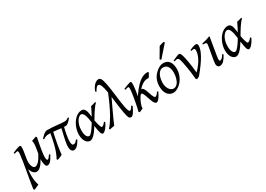

<svg xmlns="http://www.w3.org/2000/svg" viewBox="2 -1733 4113 2967"><g transform="rotate(-30 2058.5 -249.0)"><path d="M499 -105Q478.5 -67.4 462.4 -43.2Q446.3 -19 432.1 -4.9Q418 9.3 404.1 14.6Q390.1 20 375 20Q364.7 20 356.7 10Q348.6 0 343 -16.4Q337.4 -32.7 334.7 -54.2Q332 -75.7 332 -99.1Q332 -104 332.3 -109.4Q332.5 -114.7 333 -120.6Q315.9 -89.4 298.3 -63.5Q280.8 -37.6 262.5 -19Q244.1 -0.5 225.1 9.8Q206.1 20 186 20Q169.9 20 155.3 12.9Q140.6 5.9 128.4 -7.1Q116.2 -20 106.4 -38.3Q96.7 -56.6 89.8 -79.1Q88.9 -72.3 87.9 -65.4Q86.9 -58.6 85.9 -50.8Q79.1 -0.5 80.6 43.2Q82 86.9 87.2 120.6Q92.3 154.3 98.4 176.5Q104.5 198.7 106.9 205.1Q99.6 208 87.4 213.1Q75.2 218.3 62 224.1Q48.8 230 37.1 235.6Q25.4 241.2 19.5 244.1L3.4 230Q6.8 202.1 12.5 166.5Q18.1 130.9 24.7 90.8Q31.2 50.8 38.8 8.3Q46.4 -34.2 53.5 -75.9Q60.5 -117.7 67.1 -156.5Q73.7 -195.3 79.1 -228Q81.1 -247.1 84.2 -266.8Q87.4 -286.6 89.8 -305.2Q92.3 -323.7 94.2 -340.8Q96.2 -357.9 96.2 -371.1Q96.2 -382.3 94.7 -388.9Q93.3 -395.5 90.6 -398.7Q87.9 -401.9 84.5 -402.8Q81.1 -403.8 77.1 -403.8Q72.8 -403.8 64.2 -401.9Q55.7 -399.9 47.4 -397.7Q39.1 -395.5 33 -393.8Q26.9 -392.1 26.9 -392.1L20 -410.2Q40.5 -419.4 61.3 -428Q82 -436.5 100.1 -442.9Q118.2 -449.2 131.6 -453.1Q145 -457 150.9 -457Q164.6 -457 169.2 -447.8Q173.8 -438.5 173.8 -416Q173.8 -401.9 171.6 -382.3Q169.4 -362.8 166 -341.1Q162.6 -319.3 158.7 -296.4Q154.8 -273.4 151.4 -252Q147.9 -230.5 145.8 -211.9Q143.6 -193.4 143.6 -180.2Q143.6 -153.3 147.9 -130.9Q152.3 -108.4 160.2 -92.3Q168 -76.2 178.7 -67.1Q189.5 -58.1 202.1 -58.1Q231.9 -58.1 267.8 -94.2Q303.7 -130.4 344.2 -209Q348.1 -233.4 352.3 -257.6Q356.4 -281.7 359.6 -303.5Q362.8 -325.2 365 -342.8Q367.2 -360.4 367.2 -371.1Q367.2 -386.7 365.5 -402.8Q363.8 -418.9 358.9 -428.2Q367.7 -431.6 378.2 -435.5Q388.7 -439.5 399.9 -443.4Q411.1 -447.3 422.4 -450.9Q433.6 -454.6 443.8 -457Q447.8 -451.7 450.2 -447Q452.6 -442.4 454.1 -438Q451.2 -423.8 446.3 -399.4Q441.4 -375 435.8 -345.5Q430.2 -315.9 424.6 -283.7Q418.9 -251.5 414.3 -221.2Q409.7 -190.9 406.7 -165.5Q403.8 -140.1 403.8 -124Q403.8 -102.1 405.3 -88.9Q406.7 -75.7 409.2 -68.8Q411.6 -62 414.8 -60.1Q418 -58.1 421.9 -58.1Q426.8 -58.1 431.4 -59.3Q436 -60.5 442.6 -66.4Q449.2 -72.3 458.5 -84.7Q467.8 -97.2 481.9 -119.1L499 -105Z M976.1 -95.2Q955.6 -59.6 938.2 -37.1Q920.9 -14.6 905.5 -2Q890.1 10.7 876.5 15.4Q862.8 20 849.1 20Q840.3 20 830.6 15.6Q820.8 11.2 812.7 0.7Q804.7 -9.8 799.3 -28.1Q793.9 -46.4 793.9 -74.2Q793.9 -88.4 796.1 -108.9Q798.3 -129.4 804.4 -163.3Q810.5 -197.3 821.8 -247.8Q833 -298.3 851.1 -372.6Q816.9 -376 783.9 -380.1Q751 -384.3 713.4 -387.7Q703.1 -342.8 692.9 -292Q682.6 -241.2 673.6 -191.4Q664.6 -141.6 658 -95.9Q651.4 -50.3 649.4 -16.1Q642.6 -11.7 631.3 -6.3Q620.1 -1 607.4 4.6Q594.7 10.3 581.3 15.1Q567.9 20 557.1 22.9Q556.2 21 553.5 16.8Q550.8 12.7 548.8 9.5Q546.9 6.3 546.4 5.9Q559.1 -16.6 569.8 -39.3Q580.6 -62 590.3 -87.6Q600.1 -113.3 609.1 -142.8Q618.2 -172.4 627.2 -208.7Q636.2 -245.1 645.5 -290Q654.8 -335 665 -390.6Q656.7 -391.1 647.9 -391.1Q639.6 -391.1 630.4 -391.1Q615.7 -391.1 603.8 -389.2Q591.8 -387.2 580.3 -383.1Q568.8 -378.9 557.1 -372.1Q545.4 -365.2 531.2 -356L522.9 -373Q538.6 -389.6 553.7 -405Q568.8 -420.4 583.5 -431.9Q598.1 -443.4 612.8 -450.2Q627.4 -457 642.1 -457Q694.8 -457 737.8 -453.9Q780.8 -450.7 817.6 -447Q854.5 -443.4 886.7 -440.2Q918.9 -437 950.2 -437Q969.7 -437 987.5 -445.6Q1005.4 -454.1 1021 -466.3L1032.2 -452.1Q1020 -436.5 1006.8 -421.6Q993.7 -406.7 980.2 -395Q966.8 -383.3 953.1 -376.2Q939.5 -369.1 926.3 -369.1Q918.5 -369.1 911.1 -369.1Q903.8 -369.1 897 -369.6Q888.7 -339.4 881.6 -306.4Q874.5 -273.4 869.1 -241.9Q863.8 -210.4 860.6 -182.9Q857.4 -155.3 857.4 -136.2Q857.4 -110.4 860.1 -95.7Q862.8 -81.1 867.4 -73.5Q872.1 -65.9 878.2 -64Q884.3 -62 891.1 -62Q897 -62 903.1 -62.7Q909.2 -63.5 917.2 -67.9Q925.3 -72.3 935.8 -82.3Q946.3 -92.3 960 -110.8L976.1 -95.2Z M1165 -51.8Q1175.8 -51.8 1191.2 -64.9Q1206.5 -78.1 1224.4 -100.6Q1242.2 -123 1261.7 -152.6Q1281.2 -182.1 1300.8 -214.8Q1295.9 -250.5 1289.8 -284.9Q1283.7 -319.3 1274.2 -346.2Q1264.6 -373 1250.7 -389.4Q1236.8 -405.8 1216.8 -405.8Q1202.6 -405.8 1182.6 -391.8Q1162.6 -377.9 1144.3 -350.3Q1126 -322.8 1113.3 -281.5Q1100.6 -240.2 1100.6 -185.1Q1100.6 -121.6 1118.2 -86.7Q1135.7 -51.8 1165 -51.8ZM1510.7 -446.8Q1490.7 -429.2 1471.2 -404.1Q1451.7 -378.9 1431.9 -349.6Q1412.1 -320.3 1392.6 -287.6Q1373 -254.9 1353.5 -221.7Q1357.9 -196.8 1363.8 -170.9Q1369.6 -145 1376.2 -124Q1382.8 -103 1389.6 -89.6Q1396.5 -76.2 1401.9 -76.2Q1409.7 -76.2 1419.2 -80.8Q1428.7 -85.4 1438 -93.3Q1447.3 -101.1 1455.3 -110.6Q1463.4 -120.1 1468.8 -129.9Q1475.1 -126 1478 -122.6Q1481 -119.1 1484.9 -115.2Q1479.5 -102.5 1471.4 -87.6Q1463.4 -72.8 1453.6 -57.9Q1443.8 -43 1432.9 -28.8Q1421.9 -14.6 1410.9 -3.9Q1399.9 6.8 1388.9 13.4Q1377.9 20 1368.7 20Q1356.4 20 1347.7 9.5Q1338.9 -1 1332.3 -22.2Q1325.7 -43.5 1320.3 -75.2Q1314.9 -106.9 1309.1 -148.9Q1287.6 -114.3 1266.1 -83.5Q1244.6 -52.7 1223.1 -29.8Q1201.7 -6.8 1180.4 6.6Q1159.2 20 1137.7 20Q1121.6 20 1103.3 10.7Q1085 1.5 1069.6 -18.8Q1054.2 -39.1 1043.9 -71Q1033.7 -103 1033.7 -148.9Q1033.7 -184.1 1041.5 -220.5Q1049.3 -256.8 1064 -291Q1078.6 -325.2 1098.9 -355.5Q1119.1 -385.7 1144 -408.2Q1168.9 -430.7 1197.8 -443.8Q1226.6 -457 1257.8 -457Q1281.7 -457 1296.9 -444.8Q1312 -432.6 1321.3 -410.9Q1330.6 -389.2 1335.7 -358.6Q1340.8 -328.1 1344.7 -291.5Q1357.4 -314.5 1368.7 -336.2Q1379.9 -357.9 1389.4 -377Q1398.9 -396 1406.2 -411.6Q1413.6 -427.2 1418 -438Q1439 -442.4 1460 -448.2Q1481 -454.1 1503.9 -460.9Q1506.8 -455.6 1508.1 -452.9Q1509.3 -450.2 1510.7 -446.8Z M1976.6 -121.1Q1962.4 -89.4 1948.5 -63.2Q1934.6 -37.1 1921.4 -18.6Q1908.2 0 1895.8 10Q1883.3 20 1871.6 20Q1860.4 20 1851.3 16.4Q1842.3 12.7 1834.5 -0.5Q1826.7 -13.7 1819.3 -39.8Q1812 -65.9 1804 -110.8Q1795.9 -155.8 1786.6 -222.2Q1777.3 -288.6 1766.1 -383.3Q1765.1 -388.7 1764.6 -393.6Q1764.2 -398.4 1763.7 -403.3Q1740.2 -354.5 1717 -305.7Q1693.8 -256.8 1670.4 -206.5Q1647 -156.2 1623.3 -103.8Q1599.6 -51.3 1574.7 4.9Q1565.9 5.9 1555.2 7.3Q1544.4 8.8 1533.7 10.7Q1522.9 12.7 1512.7 14.9Q1502.4 17.1 1493.7 20L1482.4 3.9Q1511.2 -27.8 1538.3 -67.1Q1565.4 -106.4 1590.6 -149.7Q1615.7 -192.9 1638.4 -238.3Q1661.1 -283.7 1681.4 -327.9Q1701.7 -372.1 1719.2 -413.3Q1736.8 -454.6 1751 -489.7Q1736.3 -579.6 1718.5 -622.6Q1700.7 -665.5 1676.3 -665.5Q1666 -665.5 1657.5 -660.9Q1648.9 -656.2 1640.4 -646.7Q1631.8 -637.2 1622.6 -622.6Q1613.3 -607.9 1601.6 -588.4L1585.4 -602.5Q1598.1 -636.2 1614.3 -662.4Q1630.4 -688.5 1648.2 -706.1Q1666 -723.6 1684.8 -732.9Q1703.6 -742.2 1722.2 -742.2Q1734.4 -742.2 1744.9 -736.6Q1755.4 -731 1764.4 -716.3Q1773.4 -701.7 1781.5 -675.8Q1789.6 -649.9 1797.6 -609.6Q1805.7 -569.3 1814 -512.5Q1822.3 -455.6 1831.5 -378.9Q1838.9 -317.9 1846.4 -262.9Q1854 -208 1862.8 -166.3Q1871.6 -124.5 1881.8 -99.9Q1892.1 -75.2 1904.8 -75.2Q1910.2 -75.2 1917 -80.6Q1923.8 -85.9 1931.2 -94.5Q1938.5 -103 1945.8 -114Q1953.1 -125 1960.4 -136.2L1976.6 -121.1Z M2430.7 -112.3Q2420.4 -91.8 2407.7 -68.4Q2395 -44.9 2381.1 -25.4Q2367.2 -5.9 2352.5 7.1Q2337.9 20 2323.7 20Q2306.6 20 2293.5 2.7Q2280.3 -14.6 2269 -41Q2257.8 -67.4 2248.3 -97.7Q2238.8 -127.9 2229 -154.3Q2219.2 -180.7 2209.2 -198Q2199.2 -215.3 2187 -215.3Q2181.6 -215.3 2175 -210.2Q2168.5 -205.1 2161.6 -196.3Q2147.9 -174.8 2135 -152.1Q2122.1 -129.4 2112.3 -105.7Q2102.5 -82 2096.4 -57.9Q2090.3 -33.7 2090.3 -9.8Q2083.5 -6.8 2074.7 -2.9Q2065.9 1 2056.9 4.9Q2047.9 8.8 2039.1 12.9Q2030.3 17.1 2024.4 20L2008.8 4.9Q2017.1 -25.9 2024.9 -62.5Q2032.7 -99.1 2040 -137.2Q2047.4 -175.3 2053.5 -212.4Q2059.6 -249.5 2064.2 -281.2Q2068.8 -313 2071.3 -336.7Q2073.7 -360.4 2073.7 -372.1Q2073.7 -383.3 2072.5 -389.9Q2071.3 -396.5 2069.1 -399.7Q2066.9 -402.8 2063.5 -403.8Q2060.1 -404.8 2055.7 -404.8Q2051.3 -404.8 2042.7 -402.8Q2034.2 -400.9 2025.4 -398.4Q2016.6 -396 2010 -394Q2003.4 -392.1 2003.4 -392.1L1996.6 -411.1Q2017.1 -419.9 2037.8 -428.2Q2058.6 -436.5 2076.7 -442.9Q2094.7 -449.2 2108.2 -453.1Q2121.6 -457 2127.4 -457Q2134.3 -457 2138.2 -454.8Q2142.1 -452.6 2143.8 -446.8Q2145.5 -440.9 2146 -430.2Q2146.5 -419.4 2146.5 -401.9Q2146.5 -396 2145.3 -382.1Q2144 -368.2 2142.1 -350.1Q2140.1 -332 2137.5 -311.3Q2134.8 -290.5 2131.6 -271Q2128.4 -251.5 2125 -234.9Q2121.6 -218.3 2118.7 -208Q2153.3 -258.3 2182.9 -294.9Q2212.4 -331.5 2236.8 -356.9Q2261.2 -382.3 2281.5 -398.2Q2301.8 -414.1 2317.9 -423.8Q2334 -433.6 2346.2 -438.5Q2358.4 -443.4 2367.7 -446.8Q2390.1 -455.1 2407.7 -456.1Q2425.3 -457 2443.4 -457Q2446.8 -452.6 2448 -449.2Q2449.2 -445.8 2450.7 -442.9Q2444.8 -430.7 2437.5 -417.5Q2430.2 -404.3 2423.6 -393.8Q2417 -383.3 2411.1 -376.5Q2405.3 -369.6 2402.3 -370.1Q2393.6 -370.6 2386.5 -371.1Q2379.4 -371.6 2372.1 -370.8Q2364.7 -370.1 2356.7 -368.4Q2348.6 -366.7 2338.4 -363.8Q2328.6 -361.3 2315.2 -354.7Q2301.8 -348.1 2285.6 -337.2Q2269.5 -326.2 2251.7 -310.3Q2233.9 -294.4 2216.3 -273.4Q2220.2 -274.9 2222.9 -275.4Q2225.6 -275.9 2228 -275.9Q2242.7 -275.9 2254.4 -260.3Q2266.1 -244.6 2275.9 -221.4Q2285.6 -198.2 2294.2 -170.9Q2302.7 -143.6 2311.5 -120.4Q2320.3 -97.2 2329.8 -81.5Q2339.4 -65.9 2351.6 -65.9Q2359.4 -65.9 2367.9 -71.8Q2376.5 -77.6 2384.5 -86.4Q2392.6 -95.2 2400.4 -105.7Q2408.2 -116.2 2414.6 -126Q2420.4 -122.1 2423.3 -120.1Q2426.3 -118.2 2430.7 -112.3Z M2784.7 -246.1Q2784.7 -320.8 2757.3 -360.4Q2730 -399.9 2679.7 -399.9Q2644.5 -399.9 2620.6 -379.6Q2596.7 -359.4 2582 -328.6Q2567.4 -297.9 2561 -262Q2554.7 -226.1 2554.7 -194.8Q2554.7 -162.1 2562.7 -133.1Q2570.8 -104 2585.2 -82.3Q2599.6 -60.5 2618.9 -47.9Q2638.2 -35.2 2660.6 -35.2Q2683.1 -35.2 2700.9 -45.2Q2718.8 -55.2 2732.7 -72Q2746.6 -88.9 2756.3 -110.6Q2766.1 -132.3 2772.5 -155.8Q2778.8 -179.2 2781.7 -202.6Q2784.7 -226.1 2784.7 -246.1ZM2854.5 -272.9Q2854.5 -240.2 2847.2 -206.8Q2839.8 -173.3 2825.7 -141.8Q2811.5 -110.4 2790.8 -81.8Q2770 -53.2 2742.7 -30.8Q2730 -20.5 2715.8 -11.2Q2701.7 -2 2687 5.1Q2672.4 12.2 2657.2 16.1Q2642.1 20 2627.4 20Q2593.3 20 2566.7 5.6Q2540 -8.8 2521.7 -33.9Q2503.4 -59.1 2493.9 -93.5Q2484.4 -127.9 2484.4 -168Q2484.4 -203.1 2490.2 -235.6Q2496.1 -268.1 2509.3 -298.3Q2522.5 -328.6 2544.4 -356.4Q2566.4 -384.3 2598.6 -410.2Q2623.5 -429.7 2653.3 -443.4Q2683.1 -457 2713.4 -457Q2751.5 -457 2778.3 -443.4Q2805.2 -429.7 2822 -405.3Q2838.9 -380.9 2846.7 -347.2Q2854.5 -313.5 2854.5 -272.9ZM2718.8 -518.1Q2711.4 -520.5 2707.3 -523.4Q2703.1 -526.4 2695.8 -534.2L2801.8 -713.9Q2809.6 -716.8 2820.3 -720.2Q2831.1 -723.6 2842.5 -726.8Q2854 -730 2865.5 -732.7Q2877 -735.4 2885.7 -737.8L2897.9 -721.2Z M3326.7 -416Q3326.7 -386.2 3314.7 -347.9Q3302.7 -309.6 3275.4 -259Q3248 -208.5 3202.6 -144.8Q3157.2 -81.1 3090.8 -1Q3086.4 1.5 3080.6 4.2Q3074.7 6.8 3068.4 9.5Q3062 12.2 3055.9 15.1Q3049.8 18.1 3044.9 20L3028.8 4.9Q3023.9 -55.2 3016.4 -111.8Q3008.8 -168.5 3000.7 -217Q2992.7 -265.6 2984.4 -303.5Q2976.1 -341.3 2969.7 -363.8Q2965.8 -377 2960.7 -384.8Q2955.6 -392.6 2950 -397Q2944.3 -401.4 2938.7 -402.6Q2933.1 -403.8 2928.7 -403.8Q2924.3 -403.8 2916.5 -401.9Q2908.7 -399.9 2901.1 -397.7Q2893.6 -395.5 2887.7 -393.8Q2881.8 -392.1 2881.8 -392.1L2875.5 -410.2Q2896 -419.4 2915 -428Q2934.1 -436.5 2949.7 -442.9Q2965.3 -449.2 2977.1 -453.1Q2988.8 -457 2994.6 -457Q3008.8 -457 3018.8 -443.1Q3028.8 -429.2 3038.6 -395Q3043.9 -376.5 3051 -343.5Q3058.1 -310.5 3065.4 -268.1Q3072.8 -225.6 3079.1 -175.8Q3085.4 -126 3089.8 -73.2Q3137.7 -120.6 3169.4 -165Q3201.2 -209.5 3220 -248.3Q3238.8 -287.1 3246.3 -319.1Q3253.9 -351.1 3253.9 -374Q3253.9 -391.1 3248 -400.1Q3242.2 -409.2 3228.5 -409.2Q3220.2 -409.2 3210.2 -407.5Q3200.2 -405.8 3189.9 -401.9L3179.7 -418.9Q3193.8 -426.3 3210 -433.1Q3226.1 -439.9 3241.2 -445.3Q3256.3 -450.7 3269.3 -453.9Q3282.2 -457 3290.5 -457Q3308.1 -457 3317.4 -448.2Q3326.7 -439.5 3326.7 -416Z M3591.3 -106.9Q3558.6 -44.9 3526.4 -12.5Q3494.1 20 3456.1 20Q3390.6 20 3410.2 -92.8L3449.2 -316.9Q3454.1 -345.2 3455.6 -361.8Q3457 -378.4 3451.4 -386.5Q3445.8 -394.5 3431.4 -396.7Q3417 -398.9 3390.1 -398.9L3393.1 -418Q3423.8 -423.3 3459.7 -433.1Q3495.6 -442.9 3527.8 -457H3543L3490.2 -141.1Q3484.4 -108.4 3483.6 -90.3Q3482.9 -72.3 3485.1 -63.5Q3487.3 -54.7 3492.2 -52.7Q3497.1 -50.8 3502.9 -50.8Q3514.2 -50.8 3533 -66.4Q3551.8 -82 3575.2 -122.1L3591.3 -106.9Z M3771.5 -51.8Q3782.2 -51.8 3797.6 -64.9Q3813 -78.1 3830.8 -100.6Q3848.6 -123 3868.2 -152.6Q3887.7 -182.1 3907.2 -214.8Q3902.3 -250.5 3896.2 -284.9Q3890.1 -319.3 3880.6 -346.2Q3871.1 -373 3857.2 -389.4Q3843.3 -405.8 3823.2 -405.8Q3809.1 -405.8 3789.1 -391.8Q3769 -377.9 3750.7 -350.3Q3732.4 -322.8 3719.7 -281.5Q3707 -240.2 3707 -185.1Q3707 -121.6 3724.6 -86.7Q3742.2 -51.8 3771.5 -51.8ZM4117.2 -446.8Q4097.2 -429.2 4077.6 -404.1Q4058.1 -378.9 4038.3 -349.6Q4018.6 -320.3 3999 -287.6Q3979.5 -254.9 3960 -221.7Q3964.4 -196.8 3970.2 -170.9Q3976.1 -145 3982.7 -124Q3989.3 -103 3996.1 -89.6Q4002.9 -76.2 4008.3 -76.2Q4016.1 -76.2 4025.6 -80.8Q4035.2 -85.4 4044.4 -93.3Q4053.7 -101.1 4061.8 -110.6Q4069.8 -120.1 4075.2 -129.9Q4081.5 -126 4084.5 -122.6Q4087.4 -119.1 4091.3 -115.2Q4085.9 -102.5 4077.9 -87.6Q4069.8 -72.8 4060.1 -57.9Q4050.3 -43 4039.3 -28.8Q4028.3 -14.6 4017.3 -3.9Q4006.3 6.8 3995.4 13.4Q3984.4 20 3975.1 20Q3962.9 20 3954.1 9.5Q3945.3 -1 3938.7 -22.2Q3932.1 -43.5 3926.8 -75.2Q3921.4 -106.9 3915.5 -148.9Q3894 -114.3 3872.6 -83.5Q3851.1 -52.7 3829.6 -29.8Q3808.1 -6.8 3786.9 6.6Q3765.6 20 3744.1 20Q3728 20 3709.7 10.7Q3691.4 1.5 3676 -18.8Q3660.6 -39.1 3650.4 -71Q3640.1 -103 3640.1 -148.9Q3640.1 -184.1 3647.9 -220.5Q3655.8 -256.8 3670.4 -291Q3685.1 -325.2 3705.3 -355.5Q3725.6 -385.7 3750.5 -408.2Q3775.4 -430.7 3804.2 -443.8Q3833 -457 3864.3 -457Q3888.2 -457 3903.3 -444.8Q3918.5 -432.6 3927.7 -410.9Q3937 -389.2 3942.1 -358.6Q3947.3 -328.1 3951.2 -291.5Q3963.9 -314.5 3975.1 -336.2Q3986.3 -357.9 3995.8 -377Q4005.4 -396 4012.7 -411.6Q4020 -427.2 4024.4 -438Q4045.4 -442.4 4066.4 -448.2Q4087.4 -454.1 4110.4 -460.9Q4113.3 -455.6 4114.5 -452.9Q4115.7 -450.2 4117.2 -446.8Z"/></g></svg>

Font: Gentium
Style: Italic
Weight: 400
Italic angle: -7°
Designer: J. Victor Gaultney
Version: Version 1.02; 2005; OFL release